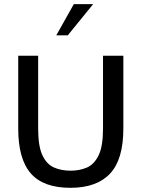

<svg xmlns="http://www.w3.org/2000/svg" viewBox="-20 -898 685 931"><path d="M578.1 -274.4V-627.9H479.5V-274.4Q479.5 -188.5 458 -144.5Q436.5 -100.6 400.9 -85.4Q365.2 -70.3 322.3 -70.3Q277.3 -70.3 241.7 -85.9Q206.1 -101.6 185.5 -145.5Q165 -189.5 165 -274.4V-627.9H68.4V-274.4Q68.4 -127 129.4 -57.1Q190.4 12.7 321.3 12.7Q449.2 12.7 513.7 -56.2Q578.1 -125 578.1 -274.4ZM308.6 -726.6H252.9L337.9 -877.9H431.6Z"/></svg>

Font: Namkio Khamti Book
Style: Regular
Weight: 500
Designer: Debbi Hosken
Foundry: SIL International
Version: Version 3.917